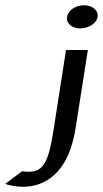

<svg xmlns="http://www.w3.org/2000/svg" viewBox="-133 -641 391 730"><path d="M-113 58 -105 61C-8 87 82 52 128 -56C139 -83 148 -115 154 -151L201 -451H118L70 -143C52 -29 33 12 -22 12C-29 12 -38 12 -47 10H-49ZM122 -577C118 -551 142 -533 172 -533C202 -533 234 -551 238 -577C242 -603 216 -621 186 -621C156 -621 126 -603 122 -577Z"/></svg>

Font: Charger Sport
Style: DfBdObl
Weight: 400
Designer: Jasper
Foundry: Cannot Into Space Fonts
Version: Version 1.1